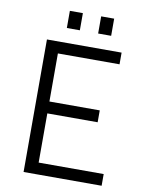

<svg xmlns="http://www.w3.org/2000/svg" viewBox="-94 -937 761 1003"><g transform="rotate(10 286.0 -435.5)"><path d="M498 -703V-641H171V-386H438V-323H171V-62H516V0H102V-703ZM263 -871V-780H194V-871ZM429 -871V-780H360V-871Z"/></g></svg>

Font: Museo Sans Light
Style: Regular
Weight: 300
Designer: Jos Buivenga
Foundry: Jos Buivenga & Rosetta Type Foundry (extension, remastering)
Version: Version 3.600;PS 1.000;hotconv 1.0.88;makeotf.lib2.5.647800;